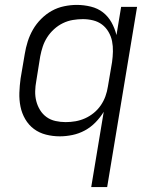

<svg xmlns="http://www.w3.org/2000/svg" viewBox="-20 -548 640 783"><path d="M352 215 403 -92Q389 -69 369.5 -49Q350 -29 326 -16Q302 -3 275.5 2.5Q249 8 224 8Q195 8 167.5 1Q140 -6 118.5 -22Q97 -38 83 -62Q69 -86 63.5 -113.5Q58 -141 59 -170Q60 -199 64 -228L81 -328Q85 -353 93 -378.5Q101 -404 114.5 -427.5Q128 -451 148 -471Q168 -491 191.5 -504Q215 -517 241.5 -522.5Q268 -528 293 -528Q322 -528 350.5 -521Q379 -514 400 -497.5Q421 -481 434.5 -457Q448 -433 455 -405L474 -520H539L417 215ZM248 -50Q268 -50 288 -53.5Q308 -57 327 -65.5Q346 -74 362.5 -87.5Q379 -101 391 -118.5Q403 -136 410 -155.5Q417 -175 420 -195L437 -295Q440 -316 440.5 -338Q441 -360 437 -380Q433 -400 422.5 -418Q412 -436 396 -448Q380 -460 359.5 -465Q339 -470 318 -470Q298 -470 277 -466.5Q256 -463 236.5 -453.5Q217 -444 200.5 -429Q184 -414 172.5 -396Q161 -378 154.5 -358.5Q148 -339 144 -318L128 -218Q124 -197 123.5 -176Q123 -155 128 -135.5Q133 -116 143.5 -99Q154 -82 170 -70.5Q186 -59 206.5 -54.5Q227 -50 248 -50Z"/></svg>

Font: Iosevka Light Extended
Style: Italic
Weight: 300
Width: 7
Italic angle: -9°
Monospace: yes
Designer: Belleve Invis
Foundry: Belleve Invis
Version: Version 32.5.0; ttfautohint (v1.8.4)